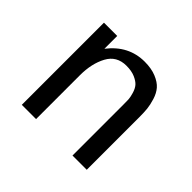

<svg xmlns="http://www.w3.org/2000/svg" viewBox="-113 -599 744 744"><g transform="rotate(45 258.5 -227.5)"><path d="M80.1 0V-450.2H152.8V-379.9Q210.9 -455.1 298.8 -455.1Q335.9 -455.1 362.5 -444.1Q389.2 -433.1 403.1 -417Q417 -400.9 424.6 -376.5Q432.1 -352.1 434.1 -333Q436 -314 436 -288.1V0H357.9V-280.8Q357.9 -297.9 357.4 -307.9Q356.9 -317.9 351.6 -336.4Q346.2 -355 336.7 -366Q327.1 -377 307.6 -385.5Q288.1 -394 259.8 -394Q206.5 -394 182.4 -349.1Q158.2 -304.2 158.2 -240.2V0Z"/></g></svg>

Font: CMU Sans Serif
Style: Medium
Weight: 500
Version: Version 0.7.0